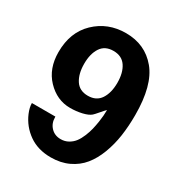

<svg xmlns="http://www.w3.org/2000/svg" viewBox="-176 -856 926 991"><g transform="rotate(30 286.5 -361.0)"><path d="M187 -180.2V-176.8Q187 -140.6 209.7 -116.7Q232.4 -92.8 268.1 -92.8Q293 -92.8 313.2 -104.2Q333.5 -115.7 346.7 -133.3Q359.9 -150.9 370.1 -175.8Q380.4 -200.7 385.7 -223.1Q391.1 -245.6 395 -271Q400.9 -308.6 400.9 -342.8Q395.5 -338.4 375.5 -314.9Q355.5 -291.5 349.1 -286.1Q333.5 -272.5 299.8 -264.6Q266.1 -256.8 230 -256.8Q150.9 -256.8 91.8 -318.8Q34.2 -379.4 34.2 -477.1Q34.2 -595.2 106.9 -665Q180.7 -735.8 288.1 -735.8Q402.3 -735.8 471.2 -652.8Q540 -570.3 540 -393.1Q540 -326.2 531.5 -267.8Q522.9 -209.5 502.9 -156.7Q482.9 -104 452.4 -66.7Q421.9 -29.3 375.7 -7.6Q329.6 14.2 271 14.2Q193.8 14.2 139.9 -23.9Q85.9 -62 60.1 -123Q46.9 -154.3 46.9 -180.2ZM377 -491.2Q377 -550.8 352.5 -587.4Q328.1 -624 277.8 -624Q227.5 -624 203.4 -587.4Q179.2 -550.8 179.2 -491.2Q179.2 -431.2 203.4 -394Q227.5 -356.9 277.8 -356.9Q328.1 -356.9 352.5 -394Q377 -431.2 377 -491.2Z"/></g></svg>

Font: Perun
Style: Bold
Weight: 700
Foundry: Copyright (c) Stefan Peev, Context Ltd, 2016
Version: Version 1.0000